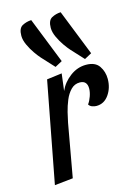

<svg xmlns="http://www.w3.org/2000/svg" viewBox="-124 -882 677 958"><g transform="rotate(-15 214.5 -403.0)"><path d="M37 10 136 -510 214 -520 203 -432Q221 -473 259 -501.5Q297 -530 342 -530Q389 -530 409 -501Q429 -472 429 -434Q429 -388 404.5 -353Q380 -318 340 -318Q330 -318 318.5 -322Q307 -326 301 -336Q312 -351 319.5 -372.5Q327 -394 327 -412Q327 -432 317.5 -442.5Q308 -453 289 -453Q262 -453 243 -433.5Q224 -414 212 -385Q200 -356 192.5 -325.5Q185 -295 181 -274L132 0ZM345 -559 286 -623Q275 -635 259.5 -657Q244 -679 232 -705Q220 -731 220 -753Q220 -792 241.5 -803.5Q263 -815 288 -816L382 -579ZM193 -559 134 -623Q123 -635 107.5 -657Q92 -679 80 -705Q68 -731 68 -753Q68 -792 89.5 -803.5Q111 -815 136 -816L230 -579Z"/></g></svg>

Font: Sansita Swashed Light Light
Style: Regular
Weight: 300
Version: Version 1.003